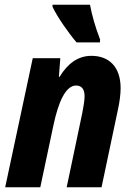

<svg xmlns="http://www.w3.org/2000/svg" viewBox="-20 -795 561 815"><path d="M305 -615H404L405 -627C384 -681 370 -732 362 -775H203V-766C223 -723 273 -652 305 -615ZM2 0H151L207 -264C228 -363 259 -432 303 -432C326 -432 339 -417 339 -387C339 -367 334 -340 329 -314L263 0H411L480 -327C488 -363 492 -395 492 -421C492 -511 443 -558 368 -558C311 -558 267 -525 233 -469H230L236 -548H119Z"/></svg>

Font: Noto Sans Display SemiCondensed Extra
Style: Italic
Weight: 800
Width: 4
Italic angle: -12°
Designer: Monotype Design Team
Foundry: Monotype Imaging Inc.
Version: Version 1.900